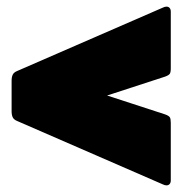

<svg xmlns="http://www.w3.org/2000/svg" viewBox="-20 -562 550 579"><path d="M32 -197Q22 -201 18.5 -208Q15 -215 15 -227V-318Q15 -330 18.5 -337Q22 -344 32 -348L471 -539Q477 -542 482 -542Q488 -542 491.5 -538Q495 -534 495 -527V-356Q495 -344 492 -339.5Q489 -335 478 -331L303 -274L478 -217Q489 -213 492 -208.5Q495 -204 495 -192V-18Q495 -11 491.5 -7Q488 -3 482 -3Q477 -3 471 -6Z"/></svg>

Font: Mitr
Style: Bold
Weight: 700
Designer: Thanarat Vachiruckul
Foundry: Cadson Demak
Version: Version 1.003